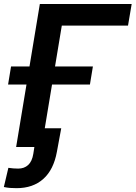

<svg xmlns="http://www.w3.org/2000/svg" viewBox="-24 -748 690 977"><path d="M646 -727.5 627.4 -617.7H290.5L188 0H58.1L178.7 -727.5ZM17.1 -317.9 32.2 -409.7H448.7L433.6 -317.9ZM60.5 209.5Q43 209.5 27.1 208.3Q11.2 207 -4.4 203.6L18.6 106Q29.8 107.9 43.5 108.9Q57.1 109.9 68.8 109.9Q99.1 109.9 119.1 91.8Q139.2 73.7 145.5 34.7L150.9 0H105L120.6 -95.2H287.6L265.6 23.9Q249 115.7 196.3 162.6Q143.6 209.5 60.5 209.5Z"/></svg>

Font: Inter 16pt SemiBold
Style: Italic
Weight: 600
Italic angle: -9.3988°
Version: Version 4.001;git-66647c0bb